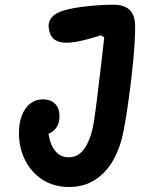

<svg xmlns="http://www.w3.org/2000/svg" viewBox="-20 -566 660 798"><path d="M58.7 -12.1Q58.7 -55 71.2 -86.9Q83.8 -118.8 106.2 -135.9Q128.7 -153.1 158.8 -153.1Q190.2 -153.1 208.8 -134.7Q227.3 -116.2 227.3 -82.4Q227.3 -56.2 216.2 -38.8Q205.1 -21.3 187.8 -13Q170.5 -4.6 151 -4.6L179.2 -58.7Q178 -17.5 187 15.7Q195.9 48.8 215.8 68.3Q235.6 87.8 265.4 87.8Q307.1 87.8 333 48.5Q358.9 9.3 370.2 -59.9Q376.8 -99.2 390.5 -215.6Q396.9 -268.3 403.2 -322.5Q409.4 -376.8 413.2 -410.6L400.1 -419.6Q378.2 -412.7 355.1 -406.1Q328.7 -398.5 303.9 -393.6Q279.1 -388.8 258.9 -388.4Q227.8 -387.9 208.7 -400.2Q189.6 -412.6 184.1 -440.2Q177.3 -472 193.7 -492.2Q210 -512.5 243.8 -522.2Q284.4 -534.1 344 -540.2Q403.7 -546.4 452.3 -546.4Q496.7 -546.4 519.2 -524.6Q541.7 -502.8 541.7 -454.2Q541.7 -400.7 534.2 -319.8Q526.8 -239 515.6 -158.5Q504.5 -77.9 494.4 -25.5Q480.8 45.6 451.2 98.5Q421.6 151.5 375.2 181.3Q328.8 211.2 267.1 211.2Q203.4 211.2 156.2 180.5Q109.1 149.8 83.9 98.7Q58.7 47.7 58.7 -12.1Z"/></svg>

Font: Monaspace Radon Var
Style: Regular
Weight: 400
Designer: Riley Cran and the Lettermatic Team
Version: Version 1.000 (Monaspace Radon Var)